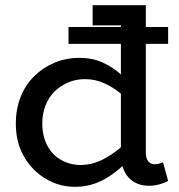

<svg xmlns="http://www.w3.org/2000/svg" viewBox="-20 -706 690 740"><path d="M269 14Q208 14 156 -17Q104 -48 72.5 -102.5Q41 -157 41 -229Q41 -286 59.5 -332.5Q78 -379 112 -412.5Q146 -446 190.5 -464.5Q235 -483 286 -483Q338 -483 378 -464Q418 -445 448.5 -417Q479 -389 502 -361V-290Q478 -319 447.5 -344Q417 -369 382 -385Q347 -401 308 -401Q272 -401 242 -388Q212 -375 189.5 -352.5Q167 -330 155 -298.5Q143 -267 143 -230Q143 -182 162 -145.5Q181 -109 215.5 -89.5Q250 -70 293 -70Q334 -71 370.5 -88.5Q407 -106 439.5 -133Q472 -160 499 -187V-111Q481 -92 457.5 -70.5Q434 -49 406 -29.5Q378 -10 344 2Q310 14 269 14ZM553 10Q522 10 497.5 -4Q473 -18 459.5 -45.5Q446 -73 446 -113V-686H542V-121Q542 -95 551.5 -84Q561 -73 575 -73Q586 -73 594 -75.5Q602 -78 608 -81L628 -9Q617 -2 596.5 4Q576 10 553 10ZM244 -537V-602H628V-537ZM337 -608V-686H533V-608Z"/></svg>

Font: BioRhyme
Style: Regular
Weight: 400
Designer: Aoife Mooney
Foundry: Aoife Mooney Type
Version: Version 1.600;gftools[0.9.33]